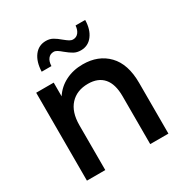

<svg xmlns="http://www.w3.org/2000/svg" viewBox="-186 -971 1073 1118"><g transform="rotate(-30 350.0 -412.0)"><path d="M232.2 -681.1H166.7Q168.9 -746.7 198.3 -785.6Q227.8 -824.4 276.7 -824.4Q302.2 -824.4 322.2 -813.3Q342.2 -802.2 366.7 -781.1Q384.4 -766.7 396.1 -759.4Q407.8 -752.2 420 -752.2Q442.2 -752.2 456.1 -769.4Q470 -786.7 472.2 -815.6H536.7Q535.6 -752.2 506.1 -713.3Q476.7 -674.4 427.8 -674.4Q401.1 -674.4 381.1 -685.6Q361.1 -696.7 335.6 -717.8Q318.9 -732.2 307.2 -739.4Q295.6 -746.7 284.4 -746.7Q261.1 -746.7 247.2 -729.4Q233.3 -712.2 232.2 -681.1ZM625.6 -341.1V0H503.3V-322.2Q503.3 -403.3 467.8 -444.4Q432.2 -485.6 364.4 -485.6Q288.9 -485.6 245 -437.8Q201.1 -390 201.1 -301.1V0H77.8V-591.1H195.6V-498.9Q226.7 -546.7 278.3 -572.8Q330 -598.9 394.4 -598.9Q498.9 -598.9 562.2 -533.3Q625.6 -467.8 625.6 -341.1Z"/></g></svg>

Font: Paperlogy 6 SemiBold
Style: Regular
Weight: 600
Designer: redesigned by Lee Juim, glyphs from Gmarket Sans & Montserrat
Foundry: PT&
Version: Version 1.001